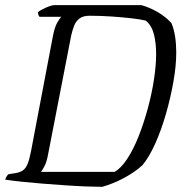

<svg xmlns="http://www.w3.org/2000/svg" viewBox="-27 -724 720 744"><path d="M369 0Q345 0 307 -1.5Q269 -3 225 -6Q181 -9 137 -12.5Q93 -16 55.5 -20Q18 -24 -7 -28Q-4 -36 -1 -41Q2 -46 6 -49L32 -53Q51 -56 62 -64Q73 -72 80 -89Q87 -106 93 -137L178 -584Q185 -620 195.5 -637.5Q206 -655 211 -659H126Q123 -663 121.5 -667.5Q120 -672 120 -677Q126 -682 138.5 -688.5Q151 -695 163.5 -699.5Q176 -704 182 -704H521Q536 -700 552.5 -693Q569 -686 584.5 -677Q600 -668 613.5 -657Q627 -646 637 -635Q647 -612 651.5 -582.5Q656 -553 656 -521Q656 -470 645 -407.5Q634 -345 616 -282.5Q598 -220 574.5 -167.5Q551 -115 525 -84Q509 -69 489.5 -56Q470 -43 449 -32Q428 -21 407.5 -13Q387 -5 369 0ZM132 -58H417Q442 -72 466 -108.5Q490 -145 510 -195.5Q530 -246 545.5 -303Q561 -360 569.5 -415Q578 -470 578 -515Q578 -557 569.5 -591Q561 -625 538 -644Q519 -649 484 -653Q449 -657 406 -660Q363 -663 320 -663Q296 -663 282 -653Q268 -643 261 -626Q254 -609 249 -587L158 -119Q153 -94 145 -79.5Q137 -65 132 -58Z"/></svg>

Font: Texturina Medium 12pt Thin
Style: Italic
Weight: 250
Italic angle: -11°
Version: Version 1.002